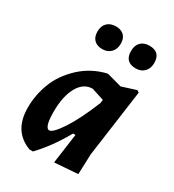

<svg xmlns="http://www.w3.org/2000/svg" viewBox="-168 -775 797 880"><g transform="rotate(30 230.5 -334.5)"><path d="M187 -678Q214 -678 229.5 -663Q245 -648 245 -620Q245 -591 228 -573.5Q211 -556 183 -556Q155 -556 139.5 -571.5Q124 -587 124 -615Q124 -645 141 -661.5Q158 -678 187 -678ZM364 -678Q422 -678 422 -620Q422 -591 405 -573.5Q388 -556 360 -556Q302 -556 302 -615Q302 -645 318.5 -661.5Q335 -678 364 -678ZM259 -471H265L342 -450L417 -474L428 -467L379 -112L375 -5L252 4L274 -154H261Q208 -59 143 9H125Q22 -29 22 -154Q22 -221 46.5 -284.5Q71 -348 126.5 -400Q182 -452 259 -471ZM134 -197Q134 -112 159 -112Q178 -112 217.5 -172Q257 -232 300 -338L302 -354V-356L237 -377Q189 -377 161.5 -327.5Q134 -278 134 -197Z"/></g></svg>

Font: Alegreya Sans
Style: Bold Italic
Weight: 700
Italic angle: -7°
Designer: Juan Pablo del Peral
Foundry: Huerta Tipografica
Version: Version 2.007